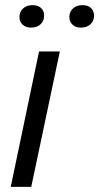

<svg xmlns="http://www.w3.org/2000/svg" viewBox="-20 -724 384 744"><path d="M21.6 0 131.3 -524.7H211.9L101.1 0ZM293.4 -617Q273.4 -617 261.1 -628.4Q248.7 -639.9 248.7 -658Q248.7 -678 262.7 -691.1Q276.7 -704.1 299.7 -704.1Q320.3 -704.1 332.4 -693.1Q344.4 -682 344.4 -662.9Q344.4 -643.1 330.7 -630.1Q317 -617 293.4 -617ZM100 -617Q80 -617 67.6 -628.4Q55.3 -639.9 55.3 -658Q55.3 -678 69.3 -691.1Q83.3 -704.1 106.3 -704.1Q126.9 -704.1 138.9 -693.1Q151 -682 151 -662.9Q151 -643.1 137.3 -630.1Q123.6 -617 100 -617Z"/></svg>

Font: Mona Sans
Style: Italic
Weight: 200
Italic angle: -11.6951°
Designer: Deni Anggara
Foundry: GitHub
Version: Version 2.000